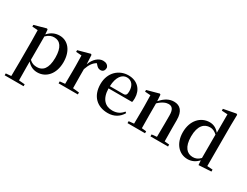

<svg xmlns="http://www.w3.org/2000/svg" viewBox="-94 -1521 3196 2487"><g transform="rotate(30 1504.0 -277.0)"><path d="M383 16C514 16 614 -93 614 -268C614 -440 523 -543 401 -543C338 -543 277 -519 229 -462L223 -532L210 -541L33 -492V-467L116 -461C118 -412 119 -366 119 -299V19L117 224L38 231V259H321V231L232 223L230 19V-57C275 -4 328 16 383 16ZM232 -434C276 -477 312 -488 351 -488C437 -488 493 -422 493 -266C493 -100 429 -41 346 -41C302 -41 268 -51 232 -85Z M771 0H983V-29L889 -39L887 -232V-323C913 -400 946 -447 994 -474L1002 -465C1026 -436 1046 -419 1076 -419C1117 -419 1135 -446 1136 -485C1127 -526 1092 -543 1050 -543C986 -543 919 -488 887 -395L880 -532L867 -541L688 -492V-467L771 -461C773 -412 774 -369 774 -301V-232L772 -37L695 -29V0Z M1437 16C1532 16 1603 -28 1646 -103L1629 -117C1591 -69 1543 -42 1472 -42C1367 -42 1291 -110 1288 -267H1641C1645 -284 1647 -303 1647 -328C1647 -449 1569 -543 1429 -543C1291 -543 1169 -439 1169 -264C1169 -81 1280 16 1437 16ZM1289 -300C1294 -440 1353 -510 1425 -510C1496 -510 1540 -455 1540 -369C1540 -320 1529 -300 1490 -300Z M2144 0H2332V-29L2261 -36L2259 -232V-353C2259 -486 2202 -543 2112 -543C2046 -543 1984 -515 1917 -438L1911 -532L1898 -541L1719 -492V-467L1802 -461C1804 -412 1805 -368 1805 -301V-232L1803 -37L1726 -29V0H1988V-29L1920 -36L1918 -232V-406C1974 -461 2027 -481 2064 -481C2117 -481 2147 -449 2147 -359V-232L2145 -37L2069 -29V0Z M2794 11 2981 0V-29L2899 -35V-649L2902 -804L2887 -813L2703 -778V-751L2790 -746V-470C2747 -521 2699 -543 2644 -543C2512 -543 2405 -434 2405 -258C2405 -91 2501 16 2630 16C2692 16 2746 -10 2789 -58ZM2787 -91C2752 -55 2718 -41 2676 -41C2590 -41 2525 -106 2525 -262C2525 -427 2596 -488 2682 -488C2719 -488 2752 -474 2787 -441Z"/></g></svg>

Font: Noto Serif CJK KR SemiBold
Style: Regular
Weight: 600
Designer: Ryoko NISHIZUKA 西塚涼子 (kana & ideographs); Frank Grießhammer (Latin, Greek & Cyrillic); Wenlong ZHANG 张文龙 (bopomofo); San
Foundry: Adobe
Version: Version 2.001;hotconv 1.1.0;makeotfexe 2.6.0